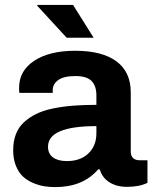

<svg xmlns="http://www.w3.org/2000/svg" viewBox="-20 -743 620 775"><path d="M357.9 -590.8H249L129.9 -720.2L130.9 -723.1H274.9ZM203.1 12.2Q179.7 12.2 158.4 8.8Q137.2 5.4 113.5 -4.6Q89.8 -14.6 72.8 -30.3Q55.7 -45.9 44.4 -73.2Q33.2 -100.6 33.2 -136.2Q33.2 -172.4 43.9 -200.7Q54.7 -229 75.9 -248.8Q97.2 -268.6 125.5 -282.7Q153.8 -296.9 192.9 -304.9Q231.9 -313 274.4 -316.4Q316.9 -319.8 369.1 -319.8V-358.9Q369.1 -395.5 349.9 -415.8Q330.6 -436 284.2 -436Q237.3 -436 215.1 -419.9Q192.9 -403.8 192.9 -379.9V-368.2H58.1Q57.1 -374 57.1 -389.2Q57.1 -457.5 118.4 -497.8Q179.7 -538.1 283.2 -538.1Q392.1 -538.1 450 -495.4Q507.8 -452.6 507.8 -370.1V-130.9Q507.8 -113.8 517.3 -105Q526.9 -96.2 542 -96.2H575.2V-4.9Q542 11.2 493.2 11.2Q450.2 11.2 421.1 -7.6Q392.1 -26.4 382.8 -59.1H376Q314.5 12.2 203.1 12.2ZM250 -92.8Q304.7 -92.8 336.9 -123.8Q369.1 -154.8 369.1 -205.1V-233.9Q173.8 -233.9 173.8 -150.9Q173.8 -122.6 193.8 -107.7Q213.9 -92.8 250 -92.8Z"/></svg>

Font: Archivo
Style: Bold
Weight: 700
Designer: Hector Gatti
Foundry: Omnibus-Type
Version: Version 2.001